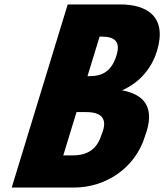

<svg xmlns="http://www.w3.org/2000/svg" viewBox="-20 -845 740 865"><path d="M285 -825 32.8 0H311.9C463.4 0 591.1 -94 632.7 -230C683.1 -363 627.5 -420 530 -438C611 -474 663.9 -539 687.1 -615C735.1 -772 639.3 -825 522.6 -825ZM374.2 -502 428.7 -680H439.6C499.4 -680 523.1 -655 505 -596C483.9 -527 444.2 -502 385.2 -502ZM265.1 -145 324.7 -340H367.7C434 -340 469.8 -313 436.8 -237C417 -172 373 -145 308.1 -145Z"/></svg>

Font: Hussar
Style: BdSuprConOblThree
Weight: 700
Foundry: Cannot Into Space Fonts
Version: Version 2.00